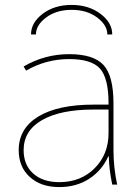

<svg xmlns="http://www.w3.org/2000/svg" viewBox="-20 -750 567 780"><path d="M436 -610H416Q416 -648 374.5 -679Q333 -710 271 -710Q209 -710 167.5 -679Q126 -648 126 -610H106Q106 -658 153.5 -694Q201 -730 271 -730Q340 -730 388 -694Q436 -658 436 -610ZM422 -115H420Q394 -57 342 -23.5Q290 10 221 10Q146 10 101 -31Q56 -72 56 -140Q56 -228 135.5 -276.5Q215 -325 361 -325H421V-330Q421 -432 386.5 -471Q352 -510 261 -510Q167 -510 86 -463L76 -480Q162 -530 261 -530Q360 -530 400.5 -486Q441 -442 441 -330V-140Q441 -70 456 0H436Q423 -62 422 -115ZM76 -140Q76 -80 115 -45Q154 -10 221 -10Q308 -10 364.5 -66.5Q421 -123 421 -210V-305H361Q225 -305 150.5 -262Q76 -219 76 -140Z"/></svg>

Font: M PLUS 1p Thin
Style: Regular
Weight: 250
Version: Version 1.062